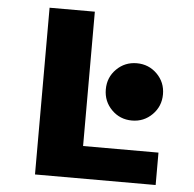

<svg xmlns="http://www.w3.org/2000/svg" viewBox="-51 -751 812 803"><g transform="rotate(5 355.0 -350.0)"><path d="M315 -136H631.5V0H125V-700H315ZM509 -260Q458.5 -260 423.8 -295Q389 -330 389 -380.5Q389 -431 424 -465.8Q459 -500.5 509 -500.5Q559 -500.5 594 -465.8Q629 -431 629 -380.5Q629 -330 594 -295Q559 -260 509 -260Z"/></g></svg>

Font: League Mono ExtraBold
Style: Regular
Weight: 800
Width: 6
Designer: Tyler Finck
Foundry: The League of Moveable Type / Tyler Finck
Version: Version 2.210